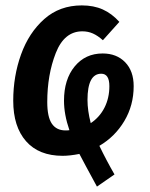

<svg xmlns="http://www.w3.org/2000/svg" viewBox="-20 -563 554 711"><path d="M348 -23Q374 31 404 83L339 128Q290 38 274 7Q239 14 212 14Q124 14 76.5 -40Q29 -94 29 -190Q29 -281 58 -361.5Q87 -442 144 -492.5Q201 -543 283 -543Q327 -543 360.5 -528Q394 -513 422 -482L361 -414Q342 -431 324 -439Q306 -447 285 -447Q218 -447 186.5 -366.5Q155 -286 155 -185Q155 -130 172 -105Q189 -80 223 -80Q233 -80 237 -81Q217 -139 217 -190Q217 -269 256.5 -317Q296 -365 360 -365Q412 -365 443.5 -332.5Q475 -300 475 -244Q475 -173 440.5 -115Q406 -57 348 -23ZM316 -107Q349 -129 367 -164.5Q385 -200 385 -244Q385 -290 355 -290Q304 -290 304 -193Q304 -154 316 -107Z"/></svg>

Font: Fira Sans Extra Condensed Medium
Style: Italic
Weight: 500
Width: 3
Italic angle: -8°
Designer: Carrois Corporate & Edenspiekermann AG
Foundry: Carrois Corporate GbR & Edenspiekermann AG
Version: Version 4.203